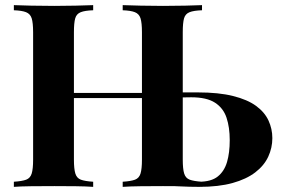

<svg xmlns="http://www.w3.org/2000/svg" viewBox="-20 -728 1102 748"><path d="M751 -368Q832 -368 888 -354Q944 -340 977.5 -315.5Q1011 -291 1026 -258.5Q1041 -226 1041 -190Q1041 -152 1025 -117.5Q1009 -83 974.5 -56.5Q940 -30 886 -15Q832 0 756 0Q743 0 718 -0.5Q693 -1 666.5 -2.5Q640 -4 621.5 -6.5Q603 -9 603 -12Q605 -18 621.5 -19.5Q638 -21 662.5 -21Q687 -21 712.5 -20.5Q738 -20 755 -20Q803 -20 828.5 -40.5Q854 -61 864.5 -97Q875 -133 875 -182Q875 -232 862.5 -269.5Q850 -307 817.5 -328Q785 -349 725 -349Q712 -349 693.5 -348.5Q675 -348 657.5 -348Q640 -348 627 -348V-368Q657 -368 688 -368Q719 -368 751 -368ZM458 0V-20Q490 -22 506 -28Q522 -34 527.5 -52Q533 -70 533 -106V-602Q533 -639 527.5 -656.5Q522 -674 505.5 -680.5Q489 -687 458 -688V-708Q485 -707 528.5 -706Q572 -705 615 -705Q661 -705 701.5 -706Q742 -707 767 -708V-688Q735 -687 718.5 -680.5Q702 -674 697 -656.5Q692 -639 692 -602V-106Q692 -70 697.5 -52Q703 -34 719 -28Q735 -22 767 -20V0Q742 -2 701.5 -2.5Q661 -3 615 -3Q572 -3 528.5 -2.5Q485 -2 458 0ZM34 0V-20Q66 -22 82 -28Q98 -34 103.5 -52Q109 -70 109 -106V-602Q109 -639 103.5 -656.5Q98 -674 81.5 -680.5Q65 -687 34 -688V-708Q59 -707 101.5 -706Q144 -705 192 -705Q234 -705 275 -706Q316 -707 343 -708V-688Q311 -687 294.5 -680.5Q278 -674 273 -656.5Q268 -639 268 -602V-106Q268 -70 273.5 -52Q279 -34 295 -28Q311 -22 343 -20V0Q316 -2 275 -2.5Q234 -3 192 -3Q144 -3 101.5 -2.5Q59 -2 34 0ZM203 -346V-366H598V-346Z"/></svg>

Font: Playfair Display
Style: Bold
Weight: 700
Designer: Claus Eggers Sørensen
Foundry: Claus Eggers Sørensen
Version: Version 1.203